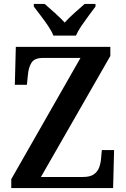

<svg xmlns="http://www.w3.org/2000/svg" viewBox="-20 -951 637 971"><path d="M37 0V-45L387 -658H197Q154 -658 139 -633.5Q124 -609 121 -571L116 -522H55L60 -714H538V-668L187 -56H400Q435 -56 454 -69Q473 -82 481 -103Q489 -124 491 -148L495 -192H557L552 0ZM250 -771Q241 -794 223 -820.5Q205 -847 185 -873Q165 -899 151 -918V-931H206Q228 -912 257 -886Q286 -860 307 -837Q328 -860 357 -886Q386 -912 408 -931H463V-918Q449 -899 429.5 -873Q410 -847 392 -820.5Q374 -794 364 -771Z"/></svg>

Font: Noto Serif Ethiopic SemiCondensed SemiBold
Style: Regular
Weight: 600
Width: 4
Designer: Monotype Design Team
Foundry: Monotype Imaging Inc.
Version: Version 2.102; ttfautohint (v1.8.4.7-5d5b)